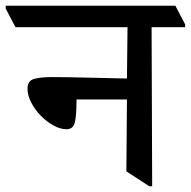

<svg xmlns="http://www.w3.org/2000/svg" viewBox="-48 -640 666 670"><path d="M598 -545H481L483 10H473L393 -42L395 -293H219Q219 -235 213 -212Q207 -189 184 -189Q163 -189 139 -202Q115 -215 94.5 -236Q74 -257 61 -282Q48 -307 48 -330Q48 -358 70.5 -364.5Q93 -371 132 -371Q150 -371 191 -370.5Q232 -370 285.5 -368.5Q339 -367 395 -366L397 -545H6L-28 -610V-620H564L598 -555Z"/></svg>

Font: Tiro Devanagari Marathi
Style: Regular
Weight: 400
Designer: Devanagari: John Hudson & Fiona Ross. Latin: John Hudson.
Foundry: Tiro Typeworks Ltd.
Version: Version 1.52